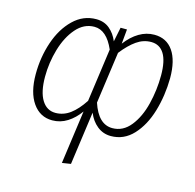

<svg xmlns="http://www.w3.org/2000/svg" viewBox="-107 -642 970 955"><g transform="rotate(15 378.5 -164.5)"><path d="M704 -343Q703 -253 679 -172Q655 -91 607.5 -40Q560 11 493 11Q453 11 422.5 -13.5Q392 -38 376 -78L338 196L293 203L331 -72Q304 -34 268.5 -11.5Q233 11 191 11Q128 11 90.5 -42.5Q53 -96 53 -190Q53 -277 79.5 -355.5Q106 -434 156.5 -483Q207 -532 274 -532Q315 -532 343 -508.5Q371 -485 386 -448L401 -522H434L427 -447Q458 -488 495 -510Q532 -532 573 -532Q636 -532 670 -483Q704 -434 704 -343ZM339 -129 377 -403Q338 -493 275 -493Q221 -493 181.5 -447.5Q142 -402 121.5 -332Q101 -262 101 -190Q101 -112 126.5 -70.5Q152 -29 197 -29Q238 -29 272.5 -54.5Q307 -80 339 -129ZM657 -345Q657 -419 634 -456Q611 -493 567 -493Q527 -493 492 -468.5Q457 -444 421 -398L384 -132Q418 -29 490 -29Q545 -29 583 -76.5Q621 -124 639 -197Q657 -270 657 -345Z"/></g></svg>

Font: Fira Sans Condensed ExtraLight
Style: Italic
Weight: 275
Width: 3
Italic angle: -8°
Designer: Carrois Corporate & Edenspiekermann AG
Foundry: Carrois Corporate GbR & Edenspiekermann AG
Version: Version 4.203